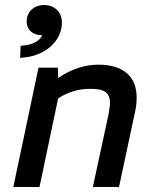

<svg xmlns="http://www.w3.org/2000/svg" viewBox="-20 -743 620 763"><path d="M33 0 133 -474H210L211 -433Q251 -460 290.5 -473Q330 -486 371 -486Q444 -486 483.5 -452.5Q523 -419 523 -355Q523 -341 521.5 -327Q520 -313 517 -300L453 0H349L412 -292Q414 -305 415.5 -315.5Q417 -326 417 -335Q417 -364 399.5 -377Q382 -390 341 -390Q304 -390 272 -380.5Q240 -371 211 -352L137 0ZM60 -513 62 -561Q95 -563 117 -573.5Q139 -584 148 -603Q119 -603 102.5 -618Q86 -633 86 -658Q86 -686 105.5 -704.5Q125 -723 155 -723Q186 -723 206 -704Q226 -685 226 -653Q226 -618 206 -587Q186 -556 149 -536Q112 -516 60 -513Z"/></svg>

Font: Sometype Mono SemiBold
Style: Italic
Weight: 600
Italic angle: -12°
Designer: Ryoichi Tsunekawa
Foundry: Dharma Type
Version: Version 1.001